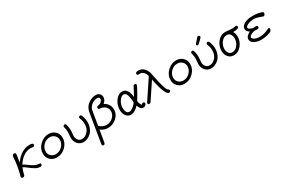

<svg xmlns="http://www.w3.org/2000/svg" viewBox="114 -1903 5040 3421"><g transform="rotate(-30 2634.5 -192.5)"><path d="M49 -18Q49 -21 63 -70.5Q77 -120 93 -209.5Q109 -299 113 -395Q114 -414 123 -425Q132 -436 139.5 -438.5Q147 -441 155 -441Q168 -441 177.5 -433.5Q187 -426 187 -412Q187 -398 176 -335.5Q165 -273 162 -250Q182 -279 209 -308.5Q236 -338 274.5 -368.5Q313 -399 363 -418Q413 -437 466 -437Q542 -437 542 -406Q542 -393 532 -381.5Q522 -370 507 -370Q503 -370 485.5 -373Q468 -376 453 -376Q376 -376 306 -326Q236 -276 186 -195Q219 -179 267.5 -142.5Q316 -106 358.5 -83.5Q401 -61 449 -58Q483 -58 483 -34Q483 -28 481 -21.5Q479 -15 470 -7.5Q461 0 445 0Q397 0 351 -25.5Q305 -51 251.5 -93.5Q198 -136 164 -154Q149 -120 139.5 -90.5Q130 -61 126.5 -42Q123 -23 122 -20Q112 10 81 10Q68 10 58.5 2Q49 -6 49 -18Z M599 -179Q599 -282 679.5 -358.5Q760 -435 860 -435Q939 -435 993 -383.5Q1047 -332 1047 -251Q1047 -151 968.5 -73.5Q890 4 786 4Q707 4 653 -47Q599 -98 599 -179ZM661 -189Q661 -131 700 -94Q739 -57 796 -57Q872 -57 928.5 -113.5Q985 -170 985 -241Q985 -299 945.5 -336.5Q906 -374 849 -374Q773 -374 717 -317Q661 -260 661 -189Z M1161 -408Q1161 -419 1169.5 -429Q1178 -439 1193 -439Q1214 -439 1222 -414Q1240 -353 1240 -290Q1240 -262 1235.5 -226.5Q1231 -191 1231 -181Q1231 -130 1259.5 -93.5Q1288 -57 1339 -57Q1401 -57 1455.5 -114.5Q1510 -172 1510 -271Q1510 -323 1494.5 -364Q1479 -405 1479 -409Q1479 -420 1488.5 -429.5Q1498 -439 1511 -439Q1516 -439 1519.5 -438Q1523 -437 1526.5 -434Q1530 -431 1532 -429.5Q1534 -428 1536.5 -422.5Q1539 -417 1540 -415.5Q1541 -414 1544 -407Q1547 -400 1547 -399Q1571 -335 1571 -272Q1571 -206 1548.5 -151Q1526 -96 1491 -63.5Q1456 -31 1416 -13.5Q1376 4 1337 4Q1263 4 1216.5 -48.5Q1170 -101 1170 -179Q1170 -194 1174.5 -228Q1179 -262 1179 -288Q1179 -317 1174.5 -344Q1170 -371 1165.5 -387.5Q1161 -404 1161 -408Z M1585 200Q1585 195 1587 187Q1589 179 1589 176L1683 -391Q1696 -480 1749 -535Q1783 -570 1832 -592.5Q1881 -615 1933 -615Q1983 -615 2011 -586Q2039 -557 2039 -519Q2039 -454 1980 -408V-407Q2029 -384 2060.5 -337.5Q2092 -291 2092 -231Q2092 -133 2014.5 -64.5Q1937 4 1840 4Q1755 4 1688 -49Q1674 26 1660 121Q1648 197 1641.5 213.5Q1635 230 1615 230Q1603 230 1594 222Q1585 214 1585 200ZM1700 -118Q1765 -56 1843 -56Q1915 -56 1972 -107Q2029 -158 2029 -230Q2029 -289 1987.5 -327.5Q1946 -366 1879 -369Q1849 -370 1849 -395Q1849 -410 1854.5 -418Q1860 -426 1866.5 -428Q1873 -430 1886.5 -432Q1900 -434 1907 -436Q1936 -445 1956.5 -469Q1977 -493 1977 -517Q1977 -534 1964.5 -544Q1952 -554 1931 -554Q1877 -554 1825 -520Q1773 -486 1754 -432Q1749 -418 1745 -390Z M2175 -169Q2175 -272 2235 -353.5Q2295 -435 2372 -435Q2397 -435 2417 -427.5Q2437 -420 2451 -404Q2465 -388 2474.5 -374.5Q2484 -361 2491 -337.5Q2498 -314 2501 -302.5Q2504 -291 2507.5 -269Q2511 -247 2511 -246Q2529 -277 2544 -305.5Q2559 -334 2568.5 -351.5Q2578 -369 2585.5 -384.5Q2593 -400 2597.5 -408Q2602 -416 2606 -422.5Q2610 -429 2614 -431Q2618 -433 2622 -434Q2626 -435 2633 -435Q2649 -435 2656 -427Q2663 -419 2663 -410Q2663 -397 2615 -309.5Q2567 -222 2529 -163Q2523 -154 2525 -140Q2540 -62 2569 -55Q2576 -76 2599 -76Q2612 -76 2620.5 -69Q2629 -62 2629 -50Q2629 -31 2611 -13.5Q2593 4 2568 4Q2499 4 2473 -89Q2415 -28 2370 -9Q2339 4 2308 4Q2249 4 2212 -45.5Q2175 -95 2175 -169ZM2236 -169Q2236 -120 2255.5 -88Q2275 -56 2311 -56Q2342 -56 2378 -82.5Q2414 -109 2435.5 -135Q2457 -161 2457 -167Q2457 -194 2448 -255Q2439 -316 2421 -346Q2403 -375 2370 -375Q2321 -375 2278.5 -311Q2236 -247 2236 -169Z M2659 -25Q2659 -32 2671 -52L2897 -392Q2900 -396 2910 -412Q2920 -428 2926 -436Q2910 -495 2878 -523.5Q2846 -552 2808 -552Q2805 -552 2797 -551Q2789 -550 2784 -550Q2766 -550 2758.5 -559Q2751 -568 2751 -579Q2751 -614 2810 -614Q2878 -614 2922 -568.5Q2966 -523 2983 -463Q2985 -458 3005.5 -354Q3026 -250 3051.5 -162Q3077 -74 3101 -58L3107 -54Q3113 -50 3116 -48Q3119 -46 3122 -40Q3125 -34 3125 -27Q3125 -16 3116.5 -6Q3108 4 3094 4Q3023 4 2961 -269Q2956 -292 2943 -352L2720 -17Q2709 0 2690 0H2688Q2659 0 2659 -25Z M3224 -179Q3224 -282 3304.5 -358.5Q3385 -435 3485 -435Q3564 -435 3618 -383.5Q3672 -332 3672 -251Q3672 -151 3593.5 -73.5Q3515 4 3411 4Q3332 4 3278 -47Q3224 -98 3224 -179ZM3286 -189Q3286 -131 3325 -94Q3364 -57 3421 -57Q3497 -57 3553.5 -113.5Q3610 -170 3610 -241Q3610 -299 3570.5 -336.5Q3531 -374 3474 -374Q3398 -374 3342 -317Q3286 -260 3286 -189Z M3786 -408Q3786 -419 3794.5 -429Q3803 -439 3818 -439Q3839 -439 3847 -414Q3865 -353 3865 -290Q3865 -262 3860.5 -226.5Q3856 -191 3856 -181Q3856 -130 3884.5 -93.5Q3913 -57 3964 -57Q4026 -57 4080.5 -114.5Q4135 -172 4135 -271Q4135 -323 4119.5 -364Q4104 -405 4104 -409Q4104 -420 4113.5 -429.5Q4123 -439 4136 -439Q4141 -439 4144.5 -438Q4148 -437 4151.5 -434Q4155 -431 4157 -429.5Q4159 -428 4161.5 -422.5Q4164 -417 4165 -415.5Q4166 -414 4169 -407Q4172 -400 4172 -399Q4196 -335 4196 -272Q4196 -206 4173.5 -151Q4151 -96 4116 -63.5Q4081 -31 4041 -13.5Q4001 4 3962 4Q3888 4 3841.5 -48.5Q3795 -101 3795 -179Q3795 -194 3799.5 -228Q3804 -262 3804 -288Q3804 -317 3799.5 -344Q3795 -371 3790.5 -387.5Q3786 -404 3786 -408ZM3948 -523Q4019 -604 4026 -609Q4033 -614 4043 -614Q4055 -614 4063.5 -605.5Q4072 -597 4072 -585Q4072 -574 4061.5 -562Q4051 -550 4013 -514Q3994 -496 3982 -485Q3968 -473 3958 -473Q3948 -473 3941 -480Q3934 -487 3934 -497Q3934 -507 3948 -523Z M4271 -175Q4271 -274 4335.5 -354.5Q4400 -435 4495 -435Q4520 -435 4566.5 -429.5Q4613 -424 4637 -424Q4666 -424 4687.5 -429.5Q4709 -435 4713 -435Q4723 -435 4731 -427Q4739 -419 4739 -407Q4739 -363 4633 -363H4620Q4649 -315 4649 -254Q4649 -156 4583.5 -76Q4518 4 4427 4Q4357 4 4314 -46.5Q4271 -97 4271 -175ZM4332 -178Q4332 -129 4356.5 -93Q4381 -57 4429 -57Q4493 -57 4540 -118.5Q4587 -180 4587 -252Q4587 -302 4562.5 -338Q4538 -374 4490 -374Q4426 -374 4379 -312.5Q4332 -251 4332 -178Z M4788 -111Q4788 -151 4818 -179Q4848 -207 4881 -221V-222Q4821 -256 4821 -308Q4821 -365 4889.5 -402Q4958 -439 5059 -439Q5173 -439 5248 -408Q5269 -401 5269 -382Q5269 -372 5257 -352Q5245 -332 5232 -332Q5226 -332 5166 -355.5Q5106 -379 5053 -379Q4980 -379 4927.5 -354.5Q4875 -330 4875 -303Q4875 -281 4911 -264Q4947 -247 4970 -247Q4976 -247 4992 -248.5Q5008 -250 5016 -250Q5054 -250 5054 -221Q5054 -189 5017 -189Q5009 -189 4992 -190.5Q4975 -192 4968 -192Q4939 -192 4892 -170Q4845 -148 4845 -120Q4845 -95 4885.5 -73Q4926 -51 4992 -51Q5043 -51 5089.5 -65Q5136 -79 5163.5 -93Q5191 -107 5195 -107Q5205 -107 5212 -100.5Q5219 -94 5219 -83Q5219 -73 5209 -56.5Q5199 -40 5194 -36Q5177 -24 5114.5 -8Q5052 8 4990 8Q4904 8 4846 -25Q4788 -58 4788 -111Z"/></g></svg>

Font: CMU Typewriter Text
Style: LightOblique
Weight: 200
Italic angle: -9.46001°
Version: Version 0.7.0